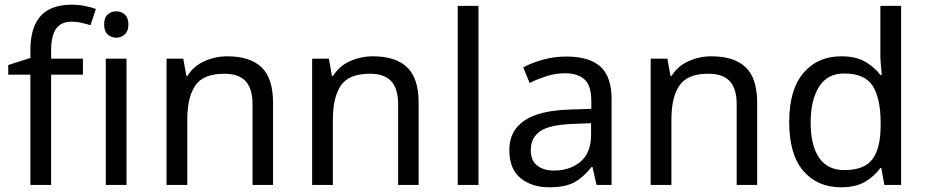

<svg xmlns="http://www.w3.org/2000/svg" viewBox="-20 -785 3930 815"><path d="M332 -468H197V0H109V-468H15V-509L109 -539V-570Q109 -639 129.5 -682Q150 -725 189 -745Q228 -765 283 -765Q315 -765 341.5 -759.5Q368 -754 387 -747L364 -678Q348 -683 327 -688Q306 -693 284 -693Q240 -693 218.5 -663.5Q197 -634 197 -571V-536H332Z M517 -536V0H429V-536ZM474 -737Q494 -737 509.5 -723.5Q525 -710 525 -681Q525 -653 509.5 -639Q494 -625 474 -625Q452 -625 437 -639Q422 -653 422 -681Q422 -710 437 -723.5Q452 -737 474 -737Z M945 -546Q1041 -546 1090 -499.5Q1139 -453 1139 -349V0H1052V-343Q1052 -408 1023 -440Q994 -472 932 -472Q843 -472 809 -422Q775 -372 775 -278V0H687V-536H758L771 -463H776Q802 -505 848 -525.5Q894 -546 945 -546Z M1563 -546Q1659 -546 1708 -499.5Q1757 -453 1757 -349V0H1670V-343Q1670 -408 1641 -440Q1612 -472 1550 -472Q1461 -472 1427 -422Q1393 -372 1393 -278V0H1305V-536H1376L1389 -463H1394Q1420 -505 1466 -525.5Q1512 -546 1563 -546Z M2011 0H1923V-760H2011Z M2384 -545Q2482 -545 2529 -502Q2576 -459 2576 -365V0H2512L2495 -76H2491Q2456 -32 2417.5 -11Q2379 10 2311 10Q2238 10 2190 -28.5Q2142 -67 2142 -149Q2142 -229 2205 -272.5Q2268 -316 2399 -320L2490 -323V-355Q2490 -422 2461 -448Q2432 -474 2379 -474Q2337 -474 2299 -461.5Q2261 -449 2228 -433L2201 -499Q2236 -518 2284 -531.5Q2332 -545 2384 -545ZM2410 -259Q2310 -255 2271.5 -227Q2233 -199 2233 -148Q2233 -103 2260.5 -82Q2288 -61 2331 -61Q2399 -61 2444 -98.5Q2489 -136 2489 -214V-262Z M3000 -546Q3096 -546 3145 -499.5Q3194 -453 3194 -349V0H3107V-343Q3107 -408 3078 -440Q3049 -472 2987 -472Q2898 -472 2864 -422Q2830 -372 2830 -278V0H2742V-536H2813L2826 -463H2831Q2857 -505 2903 -525.5Q2949 -546 3000 -546Z M3550 10Q3450 10 3390 -59.5Q3330 -129 3330 -267Q3330 -405 3390.5 -475.5Q3451 -546 3551 -546Q3613 -546 3652.5 -523Q3692 -500 3717 -467H3723Q3722 -480 3719.5 -505.5Q3717 -531 3717 -546V-760H3805V0H3734L3721 -72H3717Q3693 -38 3653 -14Q3613 10 3550 10ZM3564 -63Q3649 -63 3683.5 -109.5Q3718 -156 3718 -250V-266Q3718 -366 3685 -419.5Q3652 -473 3563 -473Q3492 -473 3456.5 -416.5Q3421 -360 3421 -265Q3421 -169 3456.5 -116Q3492 -63 3564 -63Z"/></svg>

Font: Noto Sans Adlam
Style: Regular
Weight: 400
Designer: Mark Jamra, Neil Patel
Foundry: JamraPatel LLC
Version: Version 3.001